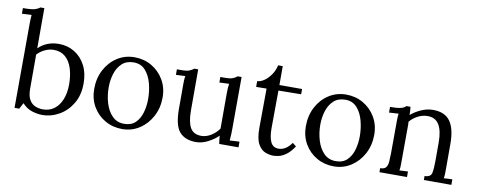

<svg xmlns="http://www.w3.org/2000/svg" viewBox="-54 -804 2620 1053"><g transform="rotate(10 1255.5 -277.5)"><path d="M57.2 -469.4Q57.2 -481.1 57.6 -492.1Q57.9 -503.1 59.4 -518.2Q45.8 -517.8 32.8 -516.9Q19.8 -516 5.9 -515.2V-546.8Q55.7 -546.8 73.7 -553Q91.7 -559.2 99.7 -566.9H121.7V-343.2Q142.6 -364.1 171.4 -375.9Q200.2 -387.6 235.1 -387.6Q283.1 -387.6 321.8 -364.3Q360.5 -341 383 -298.3Q405.6 -255.6 405.6 -196.9Q405.6 -132.7 377.9 -85.8Q350.2 -38.9 305.6 -13.4Q261.1 12.1 210.1 12.1Q184.8 12.1 154.2 2.6Q123.6 -7 99.7 -33.7L81.8 0H55.7ZM121.7 -118.1Q121.7 -78.1 134.4 -56.7Q147 -35.2 167.2 -27Q187.4 -18.7 210.1 -18.7Q246.4 -18.7 272.8 -38.7Q299.2 -58.7 313.7 -94.6Q328.2 -130.5 328.2 -177.9Q328.2 -228.8 315.5 -267.7Q302.9 -306.6 277.4 -328.6Q251.9 -350.6 212.7 -350.6Q187.8 -350.6 163.2 -338.8Q138.6 -327.1 121.7 -308Z M656.4 12.1Q604 12.1 561.1 -12.5Q518.2 -37 493 -80.1Q467.9 -123.2 467.9 -178.6Q467.9 -238 492.8 -285.3Q517.8 -332.6 560.5 -360.1Q603.2 -387.6 656.4 -387.6Q709.2 -387.6 752.1 -362.7Q795 -337.7 820.3 -294.6Q845.6 -251.6 845.6 -196.9Q845.6 -138.6 820.5 -91.3Q795.4 -44 752.7 -16Q709.9 12.1 656.4 12.1ZM662.3 -18Q701.9 -18 725.2 -40.7Q748.4 -63.4 758.7 -99.4Q769 -135.3 769 -174.9Q769 -220 757.6 -262.2Q746.2 -304.4 721.5 -331.7Q696.7 -359 656.4 -359Q617.2 -359 592.4 -336.5Q567.7 -313.9 556.1 -277.8Q544.6 -241.7 544.6 -200.6Q544.6 -154 557.4 -112.2Q570.2 -70.4 596.3 -44.2Q622.3 -18 662.3 -18Z M1067.8 12.1Q1006.6 12.1 975.6 -23.5Q944.6 -59 944.6 -151.8V-285.3Q944.6 -297 945 -309.1Q945.4 -321.2 947.9 -334.1Q934.7 -333.7 921.7 -333.1Q908.7 -332.6 895.9 -331.9V-362.7H919.3Q951.2 -362.7 965.9 -368.9Q980.6 -375.1 989 -382.8H1011V-154Q1011 -89.1 1029.3 -57.6Q1047.7 -26 1092 -26.4Q1120.3 -27.1 1146.3 -44Q1172.4 -60.9 1188.1 -84V-277.2Q1188.1 -295.2 1188.9 -308.2Q1189.6 -321.2 1191.8 -334.1Q1178.2 -333.7 1164.8 -333.1Q1151.4 -332.6 1137.9 -331.9V-362.7H1161Q1193.3 -362.7 1207.9 -368.9Q1222.6 -375.1 1231 -382.8H1252.7L1251.9 -99Q1251.9 -87.3 1251.4 -65.5Q1250.8 -43.6 1249 -28.6Q1262.6 -29.3 1275.9 -30.3Q1289.3 -31.2 1302.9 -31.5V0H1195.5Q1193.3 -12.8 1192.2 -23.8Q1191.1 -34.8 1190.3 -45.1Q1167.2 -22 1133.8 -5Q1100.5 12.1 1067.8 12.1Z M1499.1 12.1Q1476.3 12.1 1452.5 2.6Q1428.7 -7 1412.7 -36.5Q1396.8 -66 1397.1 -126.1L1398.6 -344L1340.7 -343.2V-375.5Q1359.7 -375.9 1380.1 -390.2Q1400.4 -404.5 1416.6 -428.1Q1432.7 -451.8 1438.9 -480.7H1464.6V-375.5H1590.8V-346.2L1464.6 -344.7L1463.1 -136Q1463.1 -84.7 1476.2 -57.8Q1489.2 -30.8 1520 -30.8Q1540.9 -30.8 1559.2 -42.7Q1577.6 -54.6 1592.2 -75.9L1612.4 -59.4Q1590.4 -26.4 1569.1 -11.4Q1547.9 3.7 1529.7 7.9Q1511.6 12.1 1499.1 12.1Z M1835 12.1Q1782.5 12.1 1739.6 -12.5Q1696.7 -37 1671.6 -80.1Q1646.5 -123.2 1646.5 -178.6Q1646.5 -238 1671.4 -285.3Q1696.4 -332.6 1739.1 -360.1Q1781.8 -387.6 1835 -387.6Q1887.8 -387.6 1930.7 -362.7Q1973.6 -337.7 1998.9 -294.6Q2024.2 -251.6 2024.2 -196.9Q2024.2 -138.6 1999.1 -91.3Q1974 -44 1931.2 -16Q1888.5 12.1 1835 12.1ZM1840.9 -18Q1880.5 -18 1903.7 -40.7Q1927 -63.4 1937.3 -99.4Q1947.6 -135.3 1947.6 -174.9Q1947.6 -220 1936.2 -262.2Q1924.8 -304.4 1900.1 -331.7Q1875.3 -359 1835 -359Q1795.7 -359 1771 -336.5Q1746.2 -313.9 1734.7 -277.8Q1723.1 -241.7 1723.1 -200.6Q1723.1 -154 1736 -112.2Q1748.8 -70.4 1774.8 -44.2Q1800.9 -18 1840.9 -18Z M2088 0V-22.4Q2111.1 -22.4 2120.1 -34.1Q2129.1 -45.8 2130.5 -66.6Q2132 -87.3 2132.4 -114L2133.1 -285.3Q2133.1 -297 2133.5 -309.1Q2133.8 -321.2 2136 -334.1Q2122.5 -333.7 2109.5 -332.8Q2096.4 -331.9 2082.9 -331.1V-362.7Q2115.9 -362.7 2132.9 -365.6Q2150 -368.5 2157.9 -373.1Q2165.7 -377.7 2171.3 -382.8H2193.3Q2194.4 -374.8 2195.1 -364Q2195.8 -353.1 2196.2 -337.4Q2220.4 -358.6 2253.2 -373.1Q2286 -387.6 2318.7 -387.6Q2383.9 -387.6 2414 -346.5Q2444.1 -305.5 2444.1 -219.3V-79.6Q2444.1 -64.5 2443.7 -53Q2443.3 -41.4 2441.1 -28.6Q2452.9 -29.3 2464.8 -29.9Q2476.7 -30.4 2488.4 -30.8V0H2335.2V-22.4Q2369.6 -22.4 2374.6 -48Q2379.5 -73.7 2379.5 -114V-219.3Q2379.2 -283.5 2358.5 -316.6Q2337.7 -349.8 2293 -349.1Q2266.2 -348.7 2240.2 -335Q2214.2 -321.2 2196.9 -300.3Q2197.7 -294.5 2197.7 -286.8Q2197.7 -279.1 2197.7 -271L2196.9 -79.6Q2196.9 -64.5 2196.6 -53Q2196.2 -41.4 2194 -28.6Q2205.7 -29.3 2217.6 -29.9Q2229.6 -30.4 2241.3 -30.8V0Z"/></g></svg>

Font: Parastoo
Style: Regular
Weight: 400
Foundry: Saber Rastikerdar (saber.rastikerdar@gmail.com)
Version: Version 3.000